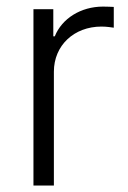

<svg xmlns="http://www.w3.org/2000/svg" viewBox="-20 -574 397 594"><path d="M83.5 0H146.7V-352.3C146.7 -433.2 208.8 -491.8 294 -491.8C311.1 -491.8 326.3 -489 332 -488.3V-552.6C323.9 -552.9 309.3 -553.6 298.7 -553.6C230.1 -553.6 171.5 -516.7 149.5 -461.6H144.9V-545.5H83.5Z"/></svg>

Font: TID UI Light
Style: Regular
Weight: 300
Designer: The TID Project Authors
Foundry: Bakken & Bæck
Version: Version 1.001;hotconv 1.0.109;makeotfexe 2.5.65596